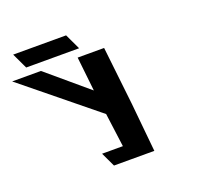

<svg xmlns="http://www.w3.org/2000/svg" viewBox="-497 -1198 1481 1391"><g transform="rotate(-20 244.0 -502.5)"><path d="M-260.1 -1005 -203.4 -885H204.6L147.9 -1005ZM-333.5 -825 225.6 -370 260 -110H99.5L151.5 0H274.5H462.5L425.8 -376L375.5 -825H171.5L200.3 -561L-111.5 -825Z"/></g></svg>

Font: Hussar
Style: BdOpOblFive
Weight: 700
Foundry: Cannot Into Space Fonts
Version: Version 2.00